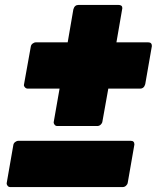

<svg xmlns="http://www.w3.org/2000/svg" viewBox="-20 -760 640 780"><path d="M375 -248H213Q206 -248 202 -253Q198 -258 198 -263L222 -400H93Q86 -400 81.5 -405Q77 -410 77 -414L105 -570Q106 -578 112.5 -583Q119 -588 126 -588H255L278 -722Q283 -740 299 -740H461Q477 -740 477 -727L453 -588H582Q597 -588 597 -573L570 -418Q565 -400 549 -400H420L396 -266Q395 -259 389 -253.5Q383 -248 375 -248ZM478 0H22Q15 0 11 -5Q7 -10 7 -15L34 -170Q35 -178 41.5 -183Q48 -188 55 -188H511Q526 -188 526 -173L499 -18Q498 -11 492 -5.5Q486 0 478 0Z"/></svg>

Font: YamahaIndonesia935. App Black
Style: Italic
Weight: 900
Italic angle: -10°
Designer: Dalton Maag Ltd
Foundry: Dalton Maag Ltd
Version: Version 1.002; January 01, 2024; Regular/Italic